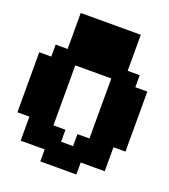

<svg xmlns="http://www.w3.org/2000/svg" viewBox="-163 -963 1019 1157"><g transform="rotate(20 346.5 -385.0)"><path d="M77 0V-154H0V-539H77V-616H154V-847H539V-616H616V-539H693V-154H616V0H462V77H231V0ZM385 -77V-154H462V-539H231V-154H308V-77Z"/></g></svg>

Font: Coral Pixels
Style: Regular
Weight: 400
Designer: Tanukizamurai
Foundry: TanukiFont
Version: Version 1.000; ttfautohint (v1.8.4.7-5d5b)